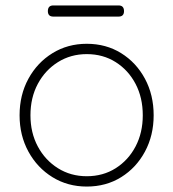

<svg xmlns="http://www.w3.org/2000/svg" viewBox="-20 -676 637 706"><path d="M545 -252Q545 -178 513 -118.5Q481 -59 425.5 -24.5Q370 10 299 10Q229 10 173 -24.5Q117 -59 84.5 -118.5Q52 -178 52 -252Q52 -327 84.5 -386.5Q117 -446 173 -480.5Q229 -515 299 -515Q370 -515 425.5 -480.5Q481 -446 513 -386.5Q545 -327 545 -252ZM505 -252Q505 -317 478.5 -367.5Q452 -418 405.5 -447.5Q359 -477 299 -477Q240 -477 193 -447.5Q146 -418 119 -367.5Q92 -317 92 -252Q92 -188 119 -137.5Q146 -87 193 -57.5Q240 -28 299 -28Q359 -28 405.5 -57.5Q452 -87 478.5 -137.5Q505 -188 505 -252ZM176 -615Q156 -615 156 -635Q156 -656 176 -656H416Q436 -656 436 -635Q436 -615 416 -615Z"/></svg>

Font: Quicksand Light Light
Style: Regular
Weight: 300
Version: Version 3.006